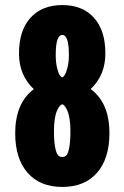

<svg xmlns="http://www.w3.org/2000/svg" viewBox="-20 -727 490 758"><path d="M40 -201Q40 -320 113.5 -375Q55 -430 55 -516Q55 -607 100.5 -657Q146 -707 226 -707Q306 -707 351 -657Q396 -607 396 -516Q396 -430 338 -375.5Q412 -321 412 -201Q412 -101 363.2 -45Q314.5 11 226 11Q137.5 11 88.8 -45Q40 -101 40 -201ZM226 -422Q229.5 -422 235.2 -430.5Q241 -439 246.5 -460.5Q252 -482 252 -510Q252 -589 226 -589Q200 -589 200 -510Q200 -481.5 205 -460.2Q210 -439 215.8 -430.5Q221.5 -422 226 -422ZM258 -211Q258 -234.5 255.2 -253.5Q252.5 -272.5 248.5 -283.5Q244.5 -294.5 239.8 -302Q235 -309.5 231.5 -312.2Q228 -315 226 -315Q223.5 -315 219.8 -312.2Q216 -309.5 211.2 -302Q206.5 -294.5 202.5 -283.5Q198.5 -272.5 195.8 -253.5Q193 -234.5 193 -211Q193 -169 197.8 -145Q202.5 -121 209.2 -114Q216 -107 226 -107Q236 -107 242.5 -114.2Q249 -121.5 253.5 -145.2Q258 -169 258 -211Z"/></svg>

Font: League Mono Condensed ExtraBold
Style: Regular
Weight: 800
Width: 1
Designer: Tyler Finck
Foundry: The League of Moveable Type / Tyler Finck
Version: Version 2.210